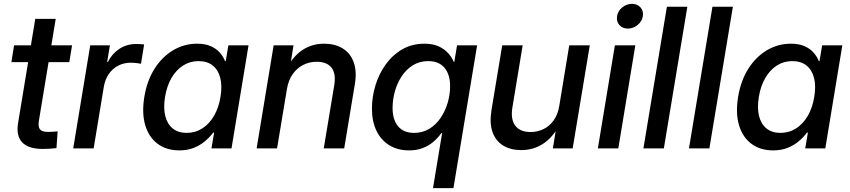

<svg xmlns="http://www.w3.org/2000/svg" viewBox="-20 -762 4367 986"><path d="M350.1 -529.3 335.9 -442.9H38.6L52.2 -529.3ZM161.1 -665H266.1L179.7 -141.6Q174.8 -110.4 185.5 -97.4Q196.3 -84.5 227.1 -84.5Q237.3 -84.5 251.5 -85.4Q265.6 -86.4 275.9 -87.4L270 -1.5Q254.9 0.5 236.3 1.7Q217.8 2.9 199.7 2.9Q126 2.9 94 -31Q62 -64.9 72.8 -129.9Z M356 0 443.4 -529.3H544.4L530.3 -443.8H534.2Q555.7 -486.8 593.5 -511.5Q631.3 -536.1 679.7 -536.1Q690.9 -536.1 702.1 -535.4Q713.4 -534.7 720.2 -533.7L704.1 -434.6Q697.8 -436 682.4 -438Q667 -439.9 649.9 -439.9Q617.2 -439.9 588.4 -425.5Q559.6 -411.1 539.8 -383.5Q520 -356 513.2 -316.4L460.9 0Z M901.4 10.3Q834.5 10.3 789.3 -23.7Q744.1 -57.6 725.8 -119.4Q707.5 -181.2 721.2 -264.2Q734.9 -348.1 773.9 -409.4Q813 -470.7 869.6 -504.2Q926.3 -537.6 992.2 -537.6Q1033.2 -537.6 1061.8 -525.1Q1090.3 -512.7 1108.4 -492.2Q1126.5 -471.7 1135.7 -448.2H1139.2L1152.8 -529.3H1256.3L1168.9 0H1065.9L1079.6 -81.1H1074.7Q1056.6 -56.6 1031.7 -35.9Q1006.8 -15.1 974.4 -2.4Q941.9 10.3 901.4 10.3ZM938.5 -79.6Q983.4 -79.6 1019.3 -102.8Q1055.2 -126 1079.3 -167.7Q1103.5 -209.5 1112.3 -264.6Q1121.6 -320.3 1111.3 -361.3Q1101.1 -402.3 1072.8 -425.3Q1044.4 -448.2 999.5 -448.2Q955.6 -448.2 920.2 -425.5Q884.8 -402.8 860.8 -361.8Q836.9 -320.8 827.6 -264.6Q818.4 -208.5 828.6 -166.7Q838.9 -125 866.9 -102.3Q895 -79.6 938.5 -79.6Z M1453.6 -305.2 1402.8 0H1297.9L1385.3 -529.3H1487.3L1466.3 -398.4L1447.3 -401.9Q1483.4 -472.2 1532.7 -504.9Q1582 -537.6 1644 -537.6Q1699.7 -537.6 1739.3 -513.7Q1778.8 -489.7 1796.1 -443.1Q1813.5 -396.5 1802.2 -329.1L1747.6 0H1642.6L1696.3 -323.2Q1706.5 -384.3 1682.4 -414.6Q1658.2 -444.8 1606.4 -444.8Q1569.8 -444.8 1537.8 -429Q1505.9 -413.1 1483.6 -382.1Q1461.4 -351.1 1453.6 -305.2Z M2308.6 204.1H2203.6L2250.5 -78.6H2246.6Q2229 -53.7 2205.1 -33.4Q2181.2 -13.2 2150.6 -1.5Q2120.1 10.3 2081.1 10.3Q2022.5 10.3 1979.7 -15.9Q1937 -42 1913.6 -89.8Q1890.1 -137.7 1890.1 -203.6Q1890.1 -265.6 1908.4 -325Q1926.8 -384.3 1961.7 -432.4Q1996.6 -480.5 2046.4 -509Q2096.2 -537.6 2159.7 -537.6Q2202.1 -537.6 2231.9 -524.2Q2261.7 -510.7 2281 -489.5Q2300.3 -468.3 2310.5 -443.8H2313L2327.1 -529.3H2430.2ZM2106 -79.6Q2150.4 -79.6 2184.8 -100.6Q2219.2 -121.6 2242.9 -156.7Q2266.6 -191.9 2279.1 -234.4Q2291.5 -276.9 2291.5 -319.8Q2291.5 -379.4 2262.7 -413.8Q2233.9 -448.2 2179.2 -448.2Q2134.8 -448.2 2100.6 -427Q2066.4 -405.8 2043.2 -370.8Q2020 -335.9 2008.1 -293.5Q1996.1 -251 1996.1 -207.5Q1996.1 -147.5 2024.4 -113.5Q2052.7 -79.6 2106 -79.6Z M2656.2 8.8Q2602.5 8.8 2564.2 -14.4Q2525.9 -37.6 2509.5 -83.3Q2493.2 -128.9 2503.9 -196.3L2559.1 -529.3H2664.1L2611.3 -209.5Q2601.6 -148.9 2626.2 -116.5Q2650.9 -84 2704.6 -84Q2739.7 -84 2770.8 -98.9Q2801.8 -113.8 2823.5 -144Q2845.2 -174.3 2852.5 -220.7L2903.3 -529.3H3008.8L2920.9 0H2819.3L2840.3 -130.4H2858.4Q2822.3 -59.1 2771.2 -25.1Q2720.2 8.8 2656.2 8.8Z M3050.3 0 3137.7 -529.3H3242.7L3155.3 0ZM3204.1 -615.2Q3176.8 -615.2 3160.6 -633.8Q3144.5 -652.3 3148.9 -678.7Q3152.8 -705.6 3175.3 -723.9Q3197.8 -742.2 3225.6 -742.2Q3252.9 -742.2 3269.3 -723.9Q3285.6 -705.6 3281.2 -678.7Q3276.9 -652.3 3254.4 -633.8Q3231.9 -615.2 3204.1 -615.2Z M3509.8 -727.5 3389.2 0H3284.2L3404.8 -727.5Z M3743.7 -727.5 3623 0H3518.1L3638.7 -727.5Z M3950.7 10.3Q3883.8 10.3 3838.6 -23.7Q3793.5 -57.6 3775.1 -119.4Q3756.8 -181.2 3770.5 -264.2Q3784.2 -348.1 3823.2 -409.4Q3862.3 -470.7 3918.9 -504.2Q3975.6 -537.6 4041.5 -537.6Q4082.5 -537.6 4111.1 -525.1Q4139.6 -512.7 4157.7 -492.2Q4175.8 -471.7 4185.1 -448.2H4188.5L4202.1 -529.3H4305.7L4218.3 0H4115.2L4128.9 -81.1H4124Q4106 -56.6 4081.1 -35.9Q4056.2 -15.1 4023.7 -2.4Q3991.2 10.3 3950.7 10.3ZM3987.8 -79.6Q4032.7 -79.6 4068.6 -102.8Q4104.5 -126 4128.7 -167.7Q4152.8 -209.5 4161.6 -264.6Q4170.9 -320.3 4160.6 -361.3Q4150.4 -402.3 4122.1 -425.3Q4093.8 -448.2 4048.8 -448.2Q4004.9 -448.2 3969.5 -425.5Q3934.1 -402.8 3910.2 -361.8Q3886.2 -320.8 3877 -264.6Q3867.7 -208.5 3877.9 -166.7Q3888.2 -125 3916.3 -102.3Q3944.3 -79.6 3987.8 -79.6Z"/></svg>

Font: Inter 24pt Medium
Style: Italic
Weight: 500
Italic angle: -9.3988°
Designer: Rasmus Andersson
Foundry: rsms
Version: Version 4.001;git-66647c0bb